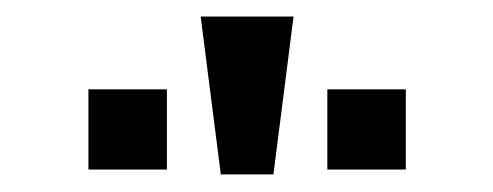

<svg xmlns="http://www.w3.org/2000/svg" viewBox="-20 -838 586 228"><path d="M328.6 -818.4 304.7 -630.9H242.2L218.3 -818.4ZM461.9 -636.7H368.7V-731.9H461.9ZM178.2 -636.7H85V-731.9H178.2Z"/></svg>

Font: IranNastaliq
Style: Regular
Weight: 400
Designer: Hossein Zahedi
Version: Version 1.5